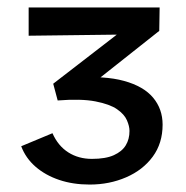

<svg xmlns="http://www.w3.org/2000/svg" viewBox="-20 -490 500 516"><path d="M221 6Q176 6 139 -6.5Q102 -19 75.5 -42Q49 -65 37 -97L121 -132Q136 -98 163.5 -80.5Q191 -63 227 -63Q264 -63 286 -73Q308 -83 318 -99.5Q328 -116 328 -138Q328 -151 321 -167Q314 -183 294.5 -196.5Q275 -210 236.5 -217.5Q198 -225 135 -220L123 -265L351 -441L381 -398L57 -394V-470H409L408 -407L197 -240L180 -281Q261 -287 313.5 -272.5Q366 -258 391.5 -227.5Q417 -197 417 -155Q417 -105 390.5 -69Q364 -33 319 -13.5Q274 6 221 6Z"/></svg>

Font: Ysabeau SC SemiBold
Style: Regular
Weight: 600
Designer: Christian Thalmann (Catharsis Fonts)
Version: Version 2.001;gftools[0.9.30]; featfreeze: smcp